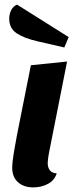

<svg xmlns="http://www.w3.org/2000/svg" viewBox="-20 -793 322 833"><path d="M187 -85Q187 -66 196.5 -54Q206 -42 226 -41Q217 -11 188.5 4.5Q160 20 124 20Q83 20 58 -2.5Q33 -25 33 -65Q33 -91 43 -148Q53 -205 61 -244L114 -510L271 -526L192 -127Q187 -100 187 -85ZM20 -712Q20 -732 28.5 -749Q37 -766 54 -773L278 -632L259 -587L142 -614Q85 -627 52.5 -648.5Q20 -670 20 -712Z"/></svg>

Font: Sansita
Style: Bold Italic
Weight: 700
Italic angle: -11°
Designer: Pablo Cosgaya
Foundry: Omnibus-Type
Version: Version 1.006